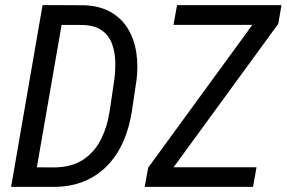

<svg xmlns="http://www.w3.org/2000/svg" viewBox="-20 -731 1121 751"><path d="M185.5 0H62L76.7 -76.7L188 -76.2Q256.3 -75.7 301.8 -104.2Q347.2 -132.8 373 -182.4Q398.9 -231.9 408.7 -294.9L426.8 -417Q432.1 -455.6 430.7 -493.4Q429.2 -531.2 417 -562.5Q404.8 -593.8 377.4 -612.8Q350.1 -631.8 303.2 -633.3L169.4 -633.8L183.1 -710.9L305.7 -710.4Q368.7 -709 412.1 -684.3Q455.6 -659.7 480.5 -618.4Q505.4 -577.1 513.2 -524.9Q521 -472.7 513.7 -415.5L495.6 -294.9Q485.8 -231 461.9 -176.8Q438 -122.6 399.4 -82.8Q360.8 -43 307.4 -21.2Q253.9 0.5 185.5 0ZM234.4 -710.9 110.8 0H23.4L146.5 -710.9ZM983.4 -76.7 969.7 0H579.1L592.8 -76.7ZM1068.4 -637.7 603 0H545.9L559.6 -75.2L1023.4 -710.9H1081.1ZM1043.9 -710.9 1030.3 -633.8H658.7L672.4 -710.9Z"/></svg>

Font: Roboto Condensed
Style: Italic
Weight: 400
Italic angle: -12°
Designer: Christian Robertson
Foundry: Google
Version: Version 3.0